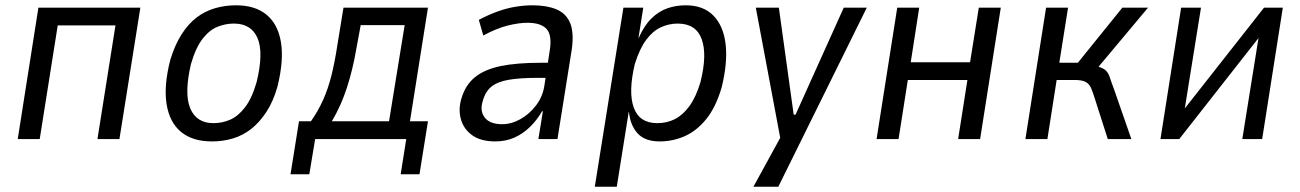

<svg xmlns="http://www.w3.org/2000/svg" viewBox="-20 -525 4910 725"><path d="M47 0 125 -496H510L431 0H348L416 -429H198L130 0Z M780 9Q707 9 663.5 -27Q620 -63 609 -132Q598 -201 623 -299Q640 -355 665.5 -395Q691 -435 722.5 -459Q754 -483 792 -494Q830 -505 871 -505Q944 -505 987 -469Q1030 -433 1041 -365Q1052 -297 1028 -199Q1012 -142 986 -102.5Q960 -63 929 -38.5Q898 -14 860.5 -2.5Q823 9 780 9ZM786 -60Q819 -60 849 -73Q879 -86 905 -119.5Q931 -153 949 -215Q976 -326 952.5 -381Q929 -436 863 -436Q832 -436 801.5 -424Q771 -412 745 -378.5Q719 -345 701 -283Q675 -171 698.5 -115.5Q722 -60 786 -60Z M1077 133 1109 -67H1154Q1181 -105 1200 -147.5Q1219 -190 1231.5 -240Q1244 -290 1253 -349L1277 -496H1596L1528 -67H1596L1564 133H1493L1514 0H1170L1148 133ZM1233 -67H1449L1508 -430H1342L1325 -338Q1312 -262 1290 -194Q1268 -126 1233 -67Z M1850 9Q1796 9 1763.5 -14Q1731 -37 1720.5 -74.5Q1710 -112 1722 -152Q1737 -204 1773.5 -233.5Q1810 -263 1870.5 -275.5Q1931 -288 2021 -288H2063L2055 -231H2008Q1945 -231 1902.5 -224Q1860 -217 1836.5 -198.5Q1813 -180 1803 -144Q1791 -106 1810.5 -81Q1830 -56 1876 -56Q1911 -56 1945 -75Q1979 -94 2004.5 -127.5Q2030 -161 2036 -204L2056 -335Q2065 -393 2043.5 -416Q2022 -439 1972 -439Q1939 -439 1897 -428.5Q1855 -418 1805 -391L1788 -450Q1824 -469 1858.5 -481.5Q1893 -494 1926.5 -499.5Q1960 -505 1991 -505Q2044 -505 2080.5 -490Q2117 -475 2132.5 -439Q2148 -403 2139 -338L2085 0H2013L2030 -105H2027Q2008 -72 1981.5 -46Q1955 -20 1922.5 -5.5Q1890 9 1850 9Z M2226 180 2334 -496H2409L2391 -382H2392Q2412 -428 2439.5 -455Q2467 -482 2499.5 -493.5Q2532 -505 2569 -505Q2636 -505 2674 -466Q2712 -427 2720 -357.5Q2728 -288 2705 -195Q2683 -120 2647 -75.5Q2611 -31 2566 -11Q2521 9 2471 9Q2415 9 2387.5 -21.5Q2360 -52 2355 -102H2354L2309 180ZM2462 -60Q2498 -60 2528 -75Q2558 -90 2583 -124Q2608 -158 2625 -215Q2651 -319 2629.5 -377.5Q2608 -436 2539 -436Q2506 -436 2475.5 -422Q2445 -408 2420 -374.5Q2395 -341 2377 -283Q2352 -178 2373 -119Q2394 -60 2462 -60Z M2825 180 2933 -17V32L2834 -496H2921L2977 -92H2984L3166 -496H3253L2919 180Z M3290 0 3368 -496H3451L3419 -290H3643L3676 -496H3759L3681 0H3598L3633 -223H3408L3373 0Z M3852 0 3930 -496H4013L3980 -288H4050L4218 -496H4315L4114 -256L4111 -277Q4141 -271 4153 -261Q4165 -251 4170.5 -233.5Q4176 -216 4188 -184L4252 0H4163L4113 -156Q4106 -179 4099.5 -193.5Q4093 -208 4079.5 -215.5Q4066 -223 4038 -223H3970L3935 0Z M4362 0 4440 -496H4515L4451 -98H4440L4753 -496H4824L4746 0H4671L4735 -399H4746L4433 0Z"/></svg>

Font: Nunito Sans 7pt Condensed
Style: Italic
Weight: 400
Width: 3
Italic angle: -9°
Designer: Vernon Adams
Foundry: Vernon Adams
Version: Version 3.101;gftools[0.9.27]